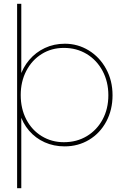

<svg xmlns="http://www.w3.org/2000/svg" viewBox="-20 -760 652 1010"><path d="M70 -740H92V-352L84 -353Q100 -405 134 -445Q168 -485 216 -507.5Q264 -530 321 -530Q389 -530 446.5 -495Q504 -460 538 -398Q572 -336 572 -259Q572 -182 539 -120.5Q506 -59 448.5 -24.5Q391 10 320 10Q263 10 215 -11.5Q167 -33 133 -72.5Q99 -112 84 -164H92V230H70ZM550 -259Q550 -330 519.5 -387Q489 -444 436 -476Q383 -508 316 -508Q251 -508 199.5 -476Q148 -444 118.5 -387.5Q89 -331 89 -260Q89 -188 118.5 -131.5Q148 -75 200 -43.5Q252 -12 316 -12Q384 -12 437 -44Q490 -76 520 -132Q550 -188 550 -259Z"/></svg>

Font: Easer Grotesk Variable
Style: Regular
Weight: 400
Designer: Boardeaser, Bonnie Shaver-Troup, Thomas Jockin
Foundry: Lexend
Version: Version 1.001;Glyphs 3.1.2 (3151)